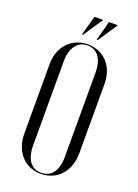

<svg xmlns="http://www.w3.org/2000/svg" viewBox="-161 -920 718 996"><g transform="rotate(20 198.0 -422.5)"><path d="M238 -745 310 -853H261L232 -745ZM157 -745 229 -853H181L151 -745ZM46 -160C46 -61 107 8 196 8C287 8 349 -61 349 -160V-543C349 -640 288 -707 198 -707C109 -707 46 -639 46 -543ZM110 -582C110 -656 144 -701 198 -701C253 -701 285 -658 285 -582V-117C285 -41 253 2 197 2C142 2 110 -41 110 -117Z"/></g></svg>

Font: Moniqa Display
Style: Regular
Weight: 400
Designer: Rajesh Rajput
Foundry: Rajesh Rajput
Version: Version 1.000